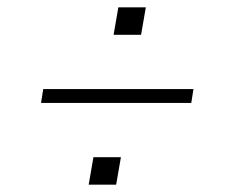

<svg xmlns="http://www.w3.org/2000/svg" viewBox="-20 -602 640 524"><path d="M365 -507H290L303 -582H378ZM502 -321H92L98 -359H508ZM222 -98 235 -173H310L297 -98Z"/></svg>

Font: Iosevka SS04 XLt Ex
Style: Italic
Weight: 200
Width: 7
Italic angle: -9°
Monospace: yes
Designer: Belleve Invis
Foundry: Belleve Invis
Version: Version 19.0.0; ttfautohint (v1.8.4)